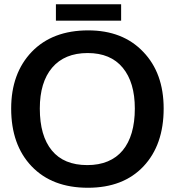

<svg xmlns="http://www.w3.org/2000/svg" viewBox="-20 -866 856 897"><path d="M241.2 -769.5V-846.2H545.9V-769.5ZM390.6 11.2Q223.6 11.2 127.9 -88.9Q32.2 -189 32.2 -358.9Q32.2 -523.4 128.4 -624Q225.1 -724.1 392.1 -724.1Q553.7 -724.1 648.9 -624Q744.6 -524.9 744.6 -358.9Q744.6 -189 650.4 -88.9Q556.2 11.2 390.6 11.2ZM387.7 -94.7Q441.9 -94.7 483.4 -112.1Q524.9 -129.4 553 -163.1Q581.1 -196.8 595.5 -246.1Q609.9 -295.4 609.9 -358.9Q609.9 -481.4 553.2 -549.8Q496.6 -618.2 389.6 -618.2Q281.7 -618.2 223.6 -549.8Q166 -481.9 166 -358.9Q166 -231.4 222.2 -163.1Q278.3 -94.7 387.7 -94.7Z"/></svg>

Font: Ride
Style: Bold
Weight: 700
Version: Version 3.000